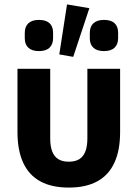

<svg xmlns="http://www.w3.org/2000/svg" viewBox="-20 -836 622 868"><path d="M207 -525V-210Q207 -175 216 -151.5Q225 -128 243.5 -116.5Q262 -105 291 -105Q320 -105 338.5 -116.5Q357 -128 366 -151.5Q375 -175 375 -210V-525H523V-239Q523 -156 497 -100Q471 -44 419.5 -16Q368 12 291 12Q214 12 162.5 -16Q111 -44 85 -100Q59 -156 59 -239V-525ZM450 -605Q419 -605 402.5 -620Q386 -635 386 -663V-687Q386 -716 402.5 -731Q419 -746 450 -746Q482 -746 498 -731Q514 -716 514 -688V-664Q514 -636 498 -620.5Q482 -605 450 -605ZM156 -605Q125 -605 108.5 -620Q92 -635 92 -663V-687Q92 -716 108.5 -731Q125 -746 156 -746Q188 -746 204 -731Q220 -716 220 -688V-664Q220 -636 204 -620.5Q188 -605 156 -605ZM384 -799 311 -579 248 -590 283 -816Z"/></svg>

Font: IBM Plex Sans
Style: Regular
Weight: 400
Designer: Mike Abbink, Paul van der Laan, Pieter van Rosmalen
Foundry: Bold Monday
Version: Version 3.201